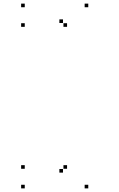

<svg xmlns="http://www.w3.org/2000/svg" viewBox="-20 -831 660 1061"><path d="M467.8 -791V-811H447.8V-791ZM116.8 -791V-811H96.8V-791ZM116.8 -682.7V-702.7H96.8V-682.7ZM350.6 -682.7V-702.7H330.6V-682.7ZM328.1 -703.9V-723.9H308.1V-703.9ZM328.1 122.9V102.9H308.1V122.9ZM350.6 101.7V81.7H330.6V101.7ZM116.8 101.7V81.7H96.8V101.7ZM116.8 210V190H96.8V210ZM467.8 210V190H447.8V210Z"/></svg>

Font: Monaspace Krypton Dots Var
Style: Regular
Weight: 400
Designer: Riley Cran and the Lettermatic Team
Version: Version 1.100 (Monaspace Krypton Dots)